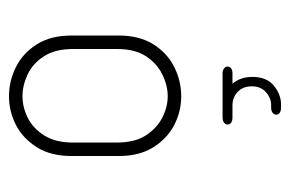

<svg xmlns="http://www.w3.org/2000/svg" viewBox="-129 -513 645 427"><g transform="rotate(90 193.5 -299.5)"><path d="M166 -494Q159 -502 155 -513.5Q151 -525 151 -538Q151 -570 170.5 -586Q190 -602 212 -602H219Q227 -602 231 -599Q235 -596 235 -591Q235 -587 231 -583.5Q227 -580 219 -580H214Q198 -580 185 -568.5Q172 -557 172 -537Q172 -517 184.5 -505.5Q197 -494 214 -494H241Q249 -494 253 -491Q257 -488 257 -483Q257 -479 253 -475.5Q249 -472 241 -472H143Q136 -472 132 -475.5Q128 -479 128 -483Q128 -488 132 -491Q136 -494 143 -494ZM194 3Q160 3 129 -12.5Q98 -28 78.5 -59Q59 -90 59 -136V-241Q59 -287 78.5 -318Q98 -349 129 -364.5Q160 -380 194 -380Q228 -380 258 -364.5Q288 -349 307.5 -318Q327 -287 327 -241V-136Q327 -90 307.5 -59Q288 -28 258 -12.5Q228 3 194 3ZM194 -27Q218 -27 241.5 -38.5Q265 -50 281 -75Q297 -100 297 -139V-237Q297 -277 281 -301.5Q265 -326 241.5 -338Q218 -350 194 -350Q170 -350 145.5 -338Q121 -326 105 -301.5Q89 -277 89 -237V-139Q89 -100 105 -75Q121 -50 145.5 -38.5Q170 -27 194 -27Z"/></g></svg>

Font: Beiruti ExtraLight
Style: Regular
Weight: 250
Designer: Arlette Boutros
Foundry: Boutros
Version: Version 1.41